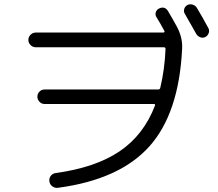

<svg xmlns="http://www.w3.org/2000/svg" viewBox="-20 -858 1040 914"><path d="M914 -697Q894 -733 860 -792Q853 -803 857 -815.5Q861 -828 872 -834Q884 -840 897 -836Q910 -832 917 -821Q943 -778 972 -724Q978 -713 973.5 -700.5Q969 -688 958 -682Q946 -676 933.5 -680.5Q921 -685 914 -697ZM244 -34Q434 -60 549 -137.5Q664 -215 718 -356Q720 -363 712 -363H192Q178 -363 168 -373.5Q158 -384 158 -398Q158 -412 168 -422Q178 -432 192 -432H733Q741 -432 743 -440Q764 -528 768 -625Q768 -633 760 -633H150Q136 -633 125.5 -643.5Q115 -654 115 -668Q115 -682 125.5 -692.5Q136 -703 150 -703H758Q761 -703 762.5 -705.5Q764 -708 763 -710Q742 -749 725 -776Q718 -787 721.5 -799Q725 -811 736 -817Q764 -831 780 -805Q788 -792 802 -767Q816 -742 821 -733Q850 -680 847 -626Q832 -318 690.5 -160.5Q549 -3 256 36Q241 38 229 29Q217 20 215 5Q213 -9 221.5 -20.5Q230 -32 244 -34Z"/></svg>

Font: Rounded Mplus 1c
Style: Regular
Weight: 400
Version: Version 1.059.20150529